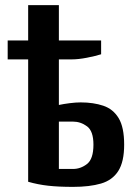

<svg xmlns="http://www.w3.org/2000/svg" viewBox="-20 -720 540 750"><path d="M265 10Q209 10 168.5 5.5Q128 1 90 -10V-700H210V-310Q229 -314 252.5 -317Q276 -320 295 -320Q345 -320 383.5 -307Q422 -294 443.5 -258.5Q465 -223 465 -155Q465 -88 442 -52Q419 -16 374.5 -3Q330 10 265 10ZM210 -60H265Q295 -60 320 -79.5Q345 -99 345 -155Q345 -208 320 -226.5Q295 -245 265 -245H210ZM10 -488V-562H375V-508Q353 -501 319.5 -494.5Q286 -488 260 -488Z"/></svg>

Font: Cuprum
Style: Regular
Weight: 400
Designer: Jovanny Lemonad
Foundry: Jovanny Lemonad
Version: Version 3.000